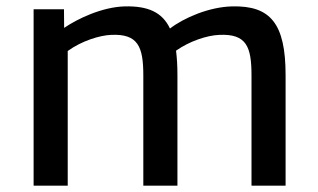

<svg xmlns="http://www.w3.org/2000/svg" viewBox="-20 -585 1003 605"><path d="M85.9 0H193.4V-424.3C237.8 -456.5 294.4 -473.6 330.1 -475.1C415 -479 431.6 -438 431.6 -347.2V0H539.1V-348.6C539.1 -377.4 537.6 -402.8 534.7 -425.3C576.7 -455.1 632.3 -473.6 670.9 -475.1C756.8 -479 772.5 -438 772.5 -347.2V0H879.9V-348.6C879.9 -511.7 831.5 -567.4 712.4 -564.9C638.7 -563.5 558.6 -528.3 515.6 -495.1C491.2 -546.9 445.8 -566.4 373.5 -564.9C300.8 -563 223.6 -525.4 182.1 -497.1L181.6 -555.7H85.9Z"/></svg>

Font: Merriweather Sans
Style: Regular
Weight: 400
Designer: Eben Sorkin ( eben@eyebytes.com )
Foundry: Eben Sorkin
Version: Version 1.003